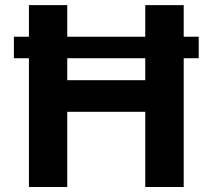

<svg xmlns="http://www.w3.org/2000/svg" viewBox="-20 -748 851 768"><path d="M95.7 0V-515.1H35.6V-601.1H95.7V-727.5H249V-601.1H561V-727.5H714.8V-601.1H774.9V-515.1H714.8V0H561V-300.8H249V0ZM249 -427.2H561V-515.1H249Z"/></svg>

Font: Konkhmer Sleokchher
Style: Regular
Weight: 400
Designer: Suon May Sophanith
Version: Version 1.000; ttfautohint (v1.8.4.7-5d5b);gftools[0.9.23]